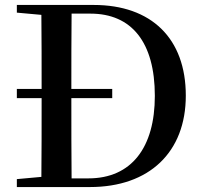

<svg xmlns="http://www.w3.org/2000/svg" viewBox="-20 -755 821 775"><path d="M433 -359V-396H268C268 -501 268 -602 269 -700H345C511 -700 605 -585 605 -368C605 -160 511 -35 337 -35H269C268 -138 268 -241 268 -359ZM48 -704 147 -695C148 -598 148 -499 148 -396H48V-359H148C148 -243 148 -140 147 -41L48 -32V0H343C583 0 730 -141 730 -369C730 -600 591 -735 358 -735H48Z"/></svg>

Font: Noto Serif CJK HK SemiBold
Style: Regular
Weight: 600
Designer: Ryoko NISHIZUKA 西塚涼子 (kana & ideographs); Frank Grießhammer (Latin, Greek & Cyrillic); Wenlong ZHANG 张文龙 (bopomofo); San
Foundry: Adobe
Version: Version 2.001;hotconv 1.1.0;makeotfexe 2.6.0